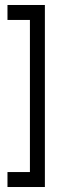

<svg xmlns="http://www.w3.org/2000/svg" viewBox="-20 -630 280 770"><path d="M10 -610H160V120H10V60H100V-550H10Z"/></svg>

Font: SOV_Station
Style: Bold
Weight: 700
Version: Version 1.00